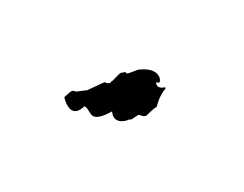

<svg xmlns="http://www.w3.org/2000/svg" viewBox="-39 -892 699 550"><g transform="rotate(30 310.0 -617.0)"><path d="M363 -571 364 -569C368 -573 372 -581 377 -592L380 -595L393 -598L399 -603C405 -625 410 -638 412 -640C408 -654 406 -667 406 -678C406 -685 406 -691 408 -697L405 -701C399 -695 393 -692 388 -692C383 -692 380 -694 376 -699C374 -701 381 -701 384 -704C384 -711 375 -724 356 -724C345 -724 331 -719 313 -706L294 -683C290 -679 287 -679 285 -682C268 -666 276 -681 265 -641C259 -636 270 -634 251 -626C251 -628 251 -628 250 -628C247 -628 238 -613 216 -582L191 -563C190 -563 190 -562 189 -562C175 -562 175 -547 169 -532C173 -526 191 -510 206 -510C217 -510 226 -518 232 -538H234C246 -538 255 -526 267 -526C277 -526 290 -535 308 -565C315 -554 323 -550 331 -550C346 -550 359 -564 363 -571Z"/></g></svg>

Font: GNUTypewriter
Style: Standard
Weight: 400
Version: Version 001.000